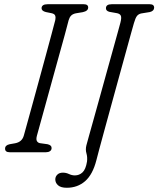

<svg xmlns="http://www.w3.org/2000/svg" viewBox="-20 -720 749 908"><path d="M154.5 -78Q150 -61 154.5 -53Q159 -45 168.5 -43L204.5 -38Q224.5 -33.5 224 -20Q224 -10 216.2 -5Q208.5 0 197.5 0H26Q4 0 4 -17Q4 -33.5 26 -38L51.5 -42.5Q84 -48.5 92.5 -78.5Q96.5 -92.5 107.2 -131.5Q118 -170.5 133 -225Q148 -279.5 164.5 -340Q181 -400.5 196.5 -457.5Q212 -514.5 224 -559.2Q236 -604 241.5 -625.5Q244 -637.5 241 -646Q238 -654.5 224 -657.5L197 -663Q176.5 -668 176.5 -681.5Q177.5 -700 205 -700H376Q397 -700 397 -684.5Q397 -668 371.5 -662.5L338.5 -657Q324 -654 316.2 -646Q308.5 -638 304.5 -624Q299 -602 286.8 -557Q274.5 -512 258.5 -454.8Q242.5 -397.5 226 -337.2Q209.5 -277 194.5 -222.8Q179.5 -168.5 168.8 -129.8Q158 -91 154.5 -78ZM613.5 -611Q610.5 -601 600.2 -564Q590 -527 575 -472.5Q560 -418 542.5 -354.5Q525 -291 507.5 -227.2Q490 -163.5 474.8 -107.8Q459.5 -52 449.2 -13.5Q439 25 436 37Q418.5 105.5 382.5 136.8Q346.5 168 296 168Q267.5 168 254.5 156.2Q241.5 144.5 241.5 128.5Q241.5 115.5 251 106Q260.5 96.5 277.5 96.5Q292.5 96.5 306.2 103Q320 109.5 334 109.5Q355 109.5 370.2 95.2Q385.5 81 391.5 44Q394 23 388.8 5.2Q383.5 -12.5 388.5 -32.5Q391 -42.5 400.5 -76.2Q410 -110 423.8 -159.5Q437.5 -209 453.5 -266.2Q469.5 -323.5 485.2 -380.8Q501 -438 514.8 -487.2Q528.5 -536.5 537.8 -570.2Q547 -604 549.5 -613Q555.5 -636.5 551.5 -645.5Q547.5 -654.5 534 -657.5L497.5 -664Q480.5 -668.5 481 -681.5Q481.5 -700 508 -700H688.5Q709 -700 709 -683.5Q708.5 -668 688.5 -663L648.5 -656.5Q635.5 -654 628 -644.8Q620.5 -635.5 613.5 -611Z"/></svg>

Font: Fraunces 144pt S100 Light
Style: Italic
Weight: 300
Italic angle: -16°
Version: Version 1.000; ttfautohint (v1.8.3)